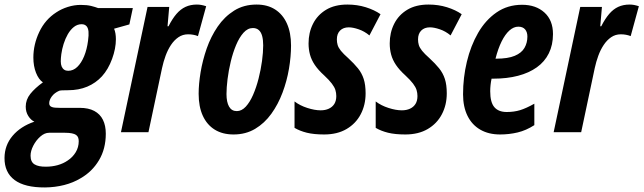

<svg xmlns="http://www.w3.org/2000/svg" viewBox="-88 -575 2799 835"><path d="M107.9 240.2Q19.5 240.7 -24.7 207.8Q-68.8 174.8 -68.4 111.8Q-67.9 56.6 -33.2 15.6Q1.5 -25.4 61.5 -45.9Q46.4 -52.7 35.2 -70.3Q23.9 -87.9 23.9 -111.3Q23.9 -141.6 43.9 -166.7Q64 -191.9 98.6 -216.8Q80.1 -229.5 68.6 -258.5Q57.1 -287.6 57.1 -324.7Q57.1 -381.8 82.8 -436Q108.4 -490.2 157.2 -521.5Q179.2 -536.1 207 -544.9Q234.9 -553.7 263.2 -553.7Q290 -553.7 308.6 -549.1Q327.1 -544.4 338.4 -540H489.7L474.6 -468.8L408.2 -450.2Q412.1 -440.9 414.1 -429.2Q416 -417.5 416 -404.3Q416 -363.8 399.4 -318.6Q382.8 -273.4 355.5 -243.2Q328.6 -213.9 291.5 -198.2Q254.4 -182.6 208 -182.6Q190.4 -182.6 181.9 -182.1Q173.3 -181.6 169.4 -180.2Q148.4 -170.9 137.2 -155.5Q126 -140.1 126 -126Q126 -113.3 138.2 -109.4Q143.6 -107.4 151.9 -106.7Q160.2 -106 171.9 -106H258.3Q296.9 -106 322 -92.5Q347.2 -79.1 359.6 -54Q372.1 -28.8 372.1 6.3Q372.1 72.3 342.5 121.8Q313 171.4 262.7 200.2Q230.5 219.7 190.9 229.7Q151.4 239.7 107.9 240.2ZM112.3 149.9Q138.7 149.9 163.1 143.1Q187.5 136.2 206.5 123Q228 108.9 241.2 87.2Q254.4 65.4 254.4 39.1Q254.4 30.8 252 23.7Q249.5 16.6 242.7 11.7Q236.3 7.3 224.6 4.9Q212.9 2.4 194.8 2.4H125.5Q106 2.4 87.4 18.8Q68.8 35.2 56.9 58.3Q44.9 81.5 44.9 102.1Q44.9 129.4 62.3 139.9Q79.6 150.4 112.3 149.9ZM208.5 -267.1Q230.5 -267.1 248 -283.9Q265.6 -300.8 277.8 -330.3Q290 -359.9 294.9 -397.9Q298.3 -422.4 296.9 -437.7Q295.4 -453.1 288.6 -460.9Q285.2 -464.8 279.8 -467.3Q274.4 -469.7 267.1 -469.7Q248.5 -469.7 233.4 -457.8Q218.3 -445.8 207 -426.3Q195.8 -406.7 188.7 -384Q181.6 -361.3 178.7 -339.8Q176.3 -321.8 176.3 -308.3Q176.3 -294.9 180.2 -285.6Q188.5 -267.1 208.5 -267.1Z M438 0 553.7 -544.9H647.9L640.6 -460.9H645Q661.6 -493.7 679.4 -514.4Q697.3 -535.2 719 -545.2Q740.7 -555.2 768.1 -555.2Q777.8 -555.2 787.4 -553.5Q796.9 -551.8 808.6 -547.9L772.9 -418Q763.2 -421.9 752.4 -423.8Q741.7 -425.8 730 -425.8Q706.5 -425.8 688 -413.1Q669.4 -400.4 655.5 -379.4Q641.6 -358.4 632.1 -332.3Q622.6 -306.2 616.7 -278.8L557.6 0Z M927.7 9.8Q879.9 9.8 845.9 -11.2Q812 -32.2 793.9 -71.8Q775.9 -111.3 775.9 -167Q775.9 -209.5 784.4 -261Q793 -312.5 811 -364.3Q829.1 -416 858.6 -459.2Q888.2 -502.4 930.2 -528.8Q972.2 -555.2 1027.8 -555.2Q1075.2 -555.2 1108.6 -533.7Q1142.1 -512.2 1159.9 -472.4Q1177.7 -432.6 1177.7 -377Q1177.7 -329.1 1168.7 -275.9Q1159.7 -222.7 1140.6 -171.9Q1121.6 -121.1 1092 -80.1Q1062.5 -39.1 1021.5 -14.6Q980.5 9.8 927.7 9.8ZM941.9 -91.8Q962.9 -91.8 981 -111.3Q999 -130.9 1012.9 -163.1Q1026.9 -195.3 1036.6 -233.6Q1046.4 -272 1051.5 -309.8Q1056.6 -347.7 1056.6 -377.9Q1056.6 -401.9 1052 -418.7Q1047.4 -435.5 1037.4 -444.3Q1027.3 -453.1 1011.7 -453.1Q989.3 -453.1 970.9 -432.6Q952.6 -412.1 938.7 -378.9Q924.8 -345.7 915.5 -306.9Q906.2 -268.1 901.6 -231Q897 -193.8 897 -166Q897 -130.9 908.2 -111.3Q919.4 -91.8 941.9 -91.8Z M1321.8 9.8Q1276.9 9.8 1246.3 2.2Q1215.8 -5.4 1192.9 -19V-133.8Q1216.8 -115.7 1248.8 -105.5Q1280.8 -95.2 1306.6 -95.2Q1326.7 -95.2 1342 -102.3Q1357.4 -109.4 1366 -123Q1374.5 -136.7 1374.5 -157.2Q1374.5 -170.9 1370.6 -183.6Q1366.7 -196.3 1355.2 -211.4Q1343.8 -226.6 1321.8 -247.1Q1295.9 -270.5 1281 -292.7Q1266.1 -314.9 1260 -337.9Q1253.9 -360.8 1253.9 -386.2Q1253.9 -433.1 1273.2 -471.4Q1292.5 -509.8 1330.1 -532.5Q1367.7 -555.2 1422.9 -555.2Q1465.3 -555.2 1502.9 -543.5Q1540.5 -531.7 1566.9 -513.2L1518.6 -420.9Q1497.1 -439 1471.9 -447.5Q1446.8 -456.1 1428.7 -456.1Q1404.8 -456.1 1390.9 -442.1Q1377 -428.2 1377 -403.8Q1377 -390.6 1380.4 -379.2Q1383.8 -367.7 1394.5 -354.2Q1405.3 -340.8 1426.8 -321.8Q1451.7 -298.8 1468.5 -278.1Q1485.4 -257.3 1493.7 -231.7Q1502 -206.1 1502 -168.9Q1502 -118.7 1480.7 -78.1Q1459.5 -37.6 1419.2 -13.9Q1378.9 9.8 1321.8 9.8Z M1674.8 9.8Q1629.9 9.8 1599.4 2.2Q1568.8 -5.4 1545.9 -19V-133.8Q1569.8 -115.7 1601.8 -105.5Q1633.8 -95.2 1659.7 -95.2Q1679.7 -95.2 1695.1 -102.3Q1710.4 -109.4 1719 -123Q1727.5 -136.7 1727.5 -157.2Q1727.5 -170.9 1723.6 -183.6Q1719.7 -196.3 1708.3 -211.4Q1696.8 -226.6 1674.8 -247.1Q1648.9 -270.5 1634 -292.7Q1619.1 -314.9 1613 -337.9Q1606.9 -360.8 1606.9 -386.2Q1606.9 -433.1 1626.2 -471.4Q1645.5 -509.8 1683.1 -532.5Q1720.7 -555.2 1775.9 -555.2Q1818.4 -555.2 1856 -543.5Q1893.6 -531.7 1919.9 -513.2L1871.6 -420.9Q1850.1 -439 1825 -447.5Q1799.8 -456.1 1781.7 -456.1Q1757.8 -456.1 1743.9 -442.1Q1730 -428.2 1730 -403.8Q1730 -390.6 1733.4 -379.2Q1736.8 -367.7 1747.6 -354.2Q1758.3 -340.8 1779.8 -321.8Q1804.7 -298.8 1821.5 -278.1Q1838.4 -257.3 1846.7 -231.7Q1855 -206.1 1855 -168.9Q1855 -118.7 1833.7 -78.1Q1812.5 -37.6 1772.2 -13.9Q1731.9 9.8 1674.8 9.8Z M2086.9 9.8Q2037.1 9.8 2001 -11Q1964.8 -31.7 1945.3 -71Q1925.8 -110.4 1925.8 -165Q1925.8 -237.3 1942.4 -306.6Q1959 -376 1991.2 -431.9Q2023.4 -487.8 2071.5 -521Q2119.6 -554.2 2182.6 -554.2Q2242.7 -554.2 2279.8 -520.5Q2316.9 -486.8 2316.9 -426.8Q2316.9 -379.4 2298.8 -343Q2280.8 -306.6 2246.6 -282.2Q2212.4 -257.8 2164.8 -245.4Q2117.2 -232.9 2057.6 -232.9H2049.8Q2046.9 -219.2 2045.4 -205.3Q2043.9 -191.4 2043.9 -178.2Q2043.9 -129.9 2062 -108.9Q2080.1 -87.9 2115.7 -87.9Q2147.5 -87.9 2173.8 -95.9Q2200.2 -104 2235.8 -124V-30.8Q2200.2 -7.8 2163.3 1Q2126.5 9.8 2086.9 9.8ZM2066.9 -319.8H2069.8Q2121.1 -319.8 2150.6 -332.3Q2180.2 -344.7 2192.9 -366.7Q2205.6 -388.7 2205.6 -416Q2205.6 -435.5 2195.6 -447.3Q2185.5 -459 2166 -459Q2146 -459 2127.4 -442.4Q2108.9 -425.8 2093.5 -394.8Q2078.1 -363.8 2066.9 -319.8Z M2319.8 0 2435.5 -544.9H2529.8L2522.5 -460.9H2526.9Q2543.5 -493.7 2561.3 -514.4Q2579.1 -535.2 2600.8 -545.2Q2622.6 -555.2 2649.9 -555.2Q2659.7 -555.2 2669.2 -553.5Q2678.7 -551.8 2690.4 -547.9L2654.8 -418Q2645 -421.9 2634.3 -423.8Q2623.5 -425.8 2611.8 -425.8Q2588.4 -425.8 2569.8 -413.1Q2551.3 -400.4 2537.4 -379.4Q2523.4 -358.4 2513.9 -332.3Q2504.4 -306.2 2498.5 -278.8L2439.5 0Z"/></svg>

Font: Open Sans Condensed
Style: Italic
Weight: 400
Width: 3
Italic angle: -12°
Designer: Monotype Design Team
Foundry: Monotype Imaging Inc.
Version: Version 3.000